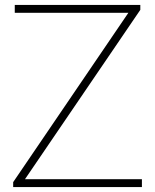

<svg xmlns="http://www.w3.org/2000/svg" viewBox="-20 -760 630 780"><path d="M33.5 0V-20L501.5 -708H40V-740H550V-720L81.5 -32H556.5V0Z"/></svg>

Font: Encode Sans Semi Expanded Thin
Style: Regular
Weight: 100
Width: 6
Designer: Multiple Designers
Foundry: Impallari Type
Version: Version 3.000; ttfautohint (v1.8.3) -l 8 -r 50 -G 200 -x 14 